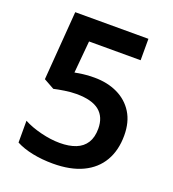

<svg xmlns="http://www.w3.org/2000/svg" viewBox="-132 -816 836 927"><g transform="rotate(20 286.0 -352.0)"><path d="M291 -449Q359 -449 411 -424Q463 -399 492.5 -351.5Q522 -304 522 -235Q522 -159 490 -104Q458 -49 396 -19.5Q334 10 244 10Q188 10 139 0Q90 -10 54 -29V-141Q91 -121 143 -108Q195 -95 241 -95Q289 -95 323 -108.5Q357 -122 375 -150.5Q393 -179 393 -223Q393 -283 355 -314Q317 -345 237 -345Q209 -345 176.5 -340Q144 -335 123 -330L69 -360L96 -714H472V-604H207L192 -439Q209 -442 232.5 -445.5Q256 -449 291 -449Z"/></g></svg>

Font: Noto Sans Hebrew SemiBold
Style: Regular
Weight: 600
Designer: Monotype Design Team
Foundry: Monotype Imaging Inc.
Version: Version 2.003